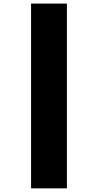

<svg xmlns="http://www.w3.org/2000/svg" viewBox="-20 -833 531 1068"><path d="M152.8 214.8V-813H352.1V214.8Z"/></svg>

Font: Mattone
Style: Bold
Weight: 700
Width: 6
Designer: Nunzio Mazzaferro
Foundry: Collletttivo
Version: Version 2.000;Glyphs 3.2 (3217)